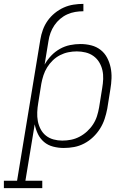

<svg xmlns="http://www.w3.org/2000/svg" viewBox="-71 -755 691 990"><path d="M-51 215V177H17L137 -551Q141 -576 150 -601Q159 -626 174.5 -648Q190 -670 211.5 -687.5Q233 -705 257.5 -716Q282 -727 308 -731Q334 -735 359 -735V-697Q338 -697 317 -693.5Q296 -690 276 -681Q256 -672 239 -657.5Q222 -643 209.5 -624.5Q197 -606 189.5 -585.5Q182 -565 179 -544L159 -422Q173 -447 193 -468Q213 -489 238 -503Q263 -517 290 -522.5Q317 -528 344 -528Q344 -528 344 -528Q344 -528 344 -528Q373 -528 400 -521Q427 -514 448 -497.5Q469 -481 481.5 -457Q494 -433 499.5 -406.5Q505 -380 504 -351.5Q503 -323 498 -294L482 -194Q477 -168 468.5 -142Q460 -116 445 -92Q430 -68 409 -48Q388 -28 363 -15Q338 -2 311.5 3Q285 8 258 8Q230 8 203 1Q176 -6 156 -23Q136 -40 124.5 -64Q113 -88 108 -114L60 177H147V215ZM250 -30Q273 -30 295.5 -34.5Q318 -39 339 -50Q360 -61 378 -77.5Q396 -94 409 -114Q422 -134 429 -156Q436 -178 440 -201L456 -301Q460 -324 461 -347.5Q462 -371 457 -393Q452 -415 440.5 -434Q429 -453 411 -466Q393 -479 370.5 -484.5Q348 -490 325 -490Q303 -490 281 -485.5Q259 -481 238.5 -470.5Q218 -460 201 -443.5Q184 -427 172 -407.5Q160 -388 153 -366.5Q146 -345 142 -323L126 -223Q122 -200 121 -176.5Q120 -153 124 -131Q128 -109 138.5 -89Q149 -69 166 -55.5Q183 -42 205 -36Q227 -30 250 -30Z"/></svg>

Font: Iosevka Etoile XLtObl
Style: Regular
Weight: 200
Italic angle: -9°
Designer: Belleve Invis
Foundry: Belleve Invis
Version: Version 15.5.2; ttfautohint (v1.8.4)